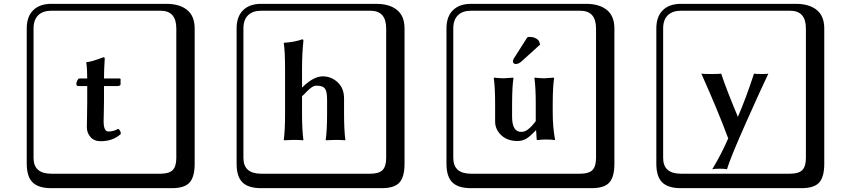

<svg xmlns="http://www.w3.org/2000/svg" viewBox="-20 -774 4438 1006"><path d="M390.1 -323.2Q380.4 -323.2 379.9 -334Q379.9 -341.8 385 -352.3Q390.1 -362.8 396 -362.8H437Q437 -413.6 432.1 -445.8L433.1 -448.2Q460 -450.2 522 -474.1Q528.8 -474.1 528.8 -466.8Q524.9 -409.7 524.9 -362.8H606Q611.8 -362.8 611.8 -357.9V-333Q611.8 -323.2 594.2 -323.2H524.9V-245.1Q524.9 -220.2 523.9 -184.1Q522.9 -147.9 522.9 -139.2Q522.9 -85 547.9 -85Q575.7 -85 599.1 -99.1Q613.3 -90.3 612.8 -71.8Q570.8 -33.7 506.8 -34.2Q472.7 -34.2 453.9 -56.2Q435.1 -78.1 435.1 -106.9Q435.1 -115.7 436 -163.8Q437 -211.9 437 -236.8V-323.2ZM249 -717.8Q204.1 -717.8 179.9 -693.8Q155.8 -669.9 155.8 -625V53.2Q155.8 136.2 249 136.2H820.8Q865.7 136.2 884.8 117.2Q903.8 98.1 903.8 53.2V-625Q903.8 -717.8 820.8 -717.8ZM1000 84Q1000 152.8 973.4 182.4Q946.8 211.9 880.9 211.9H249Q181.2 211.9 150.6 181.4Q120.1 150.9 120.1 84V-625Q120.1 -687 154.1 -720.5Q188 -753.9 249 -753.9H851.1Q920.9 -753.9 960.4 -721.9Q1000 -689.9 1000 -625Z M1693.8 -180.2V-252Q1693.8 -295.9 1682.1 -310.5Q1670.4 -325.2 1637.7 -325.2Q1632.8 -325.2 1628.7 -324.2Q1624.5 -323.2 1619.1 -320.1Q1613.8 -316.9 1610.1 -314.5Q1606.4 -312 1599.6 -305.9Q1592.8 -299.8 1589.6 -296.4Q1586.4 -293 1576.9 -283.4Q1567.4 -273.9 1562.5 -270V-180.2Q1562.5 -91.3 1569.8 -41L1568.8 -39.1Q1543.9 -41 1518.6 -41L1467.8 -39.1L1466.8 -41Q1473.6 -87.9 1473.6 -180.2V-405.8Q1473.6 -509.8 1466.8 -546.9L1467.8 -549.8Q1524.9 -553.7 1563.5 -567.9Q1569.3 -567.9 1569.8 -561Q1563 -497.1 1562.5 -420.9V-314.9Q1621.6 -374 1671.4 -374Q1715.3 -374 1749 -343Q1782.7 -312 1782.7 -257.8V-180.2Q1782.7 -91.3 1789.6 -41L1788.6 -39.1Q1763.7 -41 1737.8 -41L1686.5 -39.1V-41Q1693.8 -88.4 1693.8 -180.2ZM1348.6 -717.8Q1303.7 -717.8 1279.5 -693.8Q1255.4 -669.9 1255.4 -625V53.2Q1255.4 136.2 1348.6 136.2H1920.4Q1965.3 136.2 1984.4 117.2Q2003.4 98.1 2003.4 53.2V-625Q2003.4 -717.8 1920.4 -717.8ZM2099.6 84Q2099.6 152.8 2073 182.4Q2046.4 211.9 1980.5 211.9H1348.6Q1280.8 211.9 1250.2 181.4Q1219.7 150.9 1219.7 84V-625Q1219.7 -687 1253.7 -720.5Q1287.6 -753.9 1348.6 -753.9H1950.7Q2020.5 -753.9 2060.1 -721.9Q2099.6 -689.9 2099.6 -625Z M2742.7 -578.1Q2747.1 -580.6 2755.9 -580.6Q2786.1 -580.6 2803.2 -560.5L2810.5 -541L2711.9 -451.7Q2697.3 -438.5 2681.2 -438.5Q2676.3 -438.5 2671.9 -442.4Q2667.5 -446.3 2667.5 -450.7Q2667.5 -461.4 2674.3 -470.7ZM2787.1 -90.8Q2756.3 -57.6 2735.8 -46.4Q2715.3 -35.2 2691.4 -35.2Q2638.2 -35.2 2606.2 -65.7Q2574.2 -96.2 2574.2 -137.2V-230Q2574.2 -314.9 2567.4 -363.8L2568.4 -367.2Q2593.3 -364.3 2618.2 -363.8L2669.4 -367.2L2670.4 -363.8Q2663.6 -324.7 2663.1 -230V-162.1Q2663.1 -83 2711.4 -83Q2716.3 -83 2721.7 -84Q2727.1 -85 2732.2 -87.4Q2737.3 -89.8 2741.2 -92Q2745.1 -94.2 2750.2 -99.1Q2755.4 -104 2758.3 -106Q2761.2 -107.9 2766.8 -114.5Q2772.5 -121.1 2773.9 -122.6Q2775.4 -124 2780.8 -131.1Q2786.1 -138.2 2787.1 -139.2V-230Q2787.1 -314.9 2780.3 -363.8L2781.2 -367.2Q2806.2 -364.3 2831.1 -363.8L2882.3 -367.2L2883.3 -363.8Q2876.5 -324.7 2876 -230V-187Q2876 -106.9 2888.2 -43L2887.2 -40Q2872.1 -43 2839.4 -43Q2814.5 -43 2799.3 -40Q2792.5 -40 2792 -43L2789.1 -90.8ZM2448.2 -717.8Q2403.3 -717.8 2379.2 -693.8Q2355 -669.9 2355 -625V53.2Q2355 136.2 2448.2 136.2H3020Q3064.9 136.2 3084 117.2Q3103 98.1 3103 53.2V-625Q3103 -717.8 3020 -717.8ZM3199.2 84Q3199.2 152.8 3172.6 182.4Q3146 211.9 3080.1 211.9H2448.2Q2380.4 211.9 2349.9 181.4Q2319.3 150.9 2319.3 84V-625Q2319.3 -687 2353.3 -720.5Q2387.2 -753.9 2448.2 -753.9H3050.3Q3120.1 -753.9 3159.7 -721.9Q3199.2 -689.9 3199.2 -625Z M3654.8 -388.2Q3664.6 -386.2 3708 -386.2Q3749 -386.2 3758.8 -388.2Q3782.2 -315.4 3846.2 -161.6Q3888.2 -258.3 3930.7 -388.2Q3937.5 -386.2 3973.6 -386.2Q3998.5 -386.2 4005.9 -388.2Q3967.8 -309.1 3887.2 -127.9Q3806.6 53.2 3789.1 112.8Q3776.9 109.9 3752 109.9Q3723.1 109.9 3711.9 112.8Q3759.8 33.7 3795.9 -49.8L3793 -55.2Q3742.7 -191.4 3654.8 -388.2ZM3547.9 -717.8Q3502.9 -717.8 3478.8 -693.8Q3454.6 -669.9 3454.6 -625V53.2Q3454.6 136.2 3547.9 136.2H4119.6Q4164.6 136.2 4183.6 117.2Q4202.6 98.1 4202.6 53.2V-625Q4202.6 -717.8 4119.6 -717.8ZM4298.8 84Q4298.8 152.8 4272.2 182.4Q4245.6 211.9 4179.7 211.9H3547.9Q3480 211.9 3449.5 181.4Q3418.9 150.9 3418.9 84V-625Q3418.9 -687 3452.9 -720.5Q3486.8 -753.9 3547.9 -753.9H4149.9Q4219.7 -753.9 4259.3 -721.9Q4298.8 -689.9 4298.8 -625Z"/></svg>

Font: Linux Biolinum Keyboard O
Style: Regular
Weight: 700
Designer: Philipp H. Poll
Foundry: Philipp H. Poll
Version: Version 0.6.1